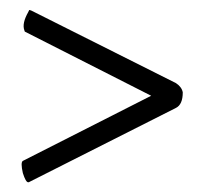

<svg xmlns="http://www.w3.org/2000/svg" viewBox="-20 -334 419 395"><path d="M38 41Q33 41 27 22Q22 0 27 -3L291 -137L31 -269Q31 -269 30 -272Q25 -286 38 -309Q40 -314 41 -313.5Q42 -313 45 -312L342 -163Q354 -155 356 -144Q356 -119 342 -112L41 40Q40 41 38 41Z"/></svg>

Font: AMoshref-Naskh
Style: Naskh
Weight: 500
Version: Version 0.001